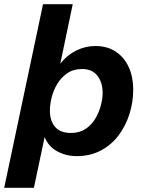

<svg xmlns="http://www.w3.org/2000/svg" viewBox="-38 -728 690 910"><path d="M-18.1 162 165.9 -708H306.7L247.9 -426.7Q280.9 -467.7 324 -488.8Q367.1 -509.9 413.8 -509.9Q470.9 -509.9 510.9 -483.1Q550.9 -456.3 572.2 -409.7Q593.4 -363.1 593.4 -303.3Q593.4 -243.5 575.5 -187.2Q557.6 -130.9 523.5 -85.7Q489.4 -40.6 439.3 -14.3Q389.2 12 325.5 12Q275.1 12 233 -10.9Q191 -33.7 173.6 -78.7L122.7 162ZM297.9 -97.8Q338.8 -97.8 367.6 -117Q396.4 -136.3 414.1 -166.4Q431.8 -196.5 440.1 -228.9Q448.5 -261.3 448.5 -287.3Q448.5 -336.6 423.9 -368.8Q399.2 -400.9 351.2 -400.9Q309.9 -400.9 280.9 -381Q251.9 -361.1 233.5 -330.5Q215.1 -299.9 206.8 -266Q198.5 -232.1 198.5 -204.2Q198.5 -155.3 223.2 -126.5Q247.9 -97.8 297.9 -97.8Z"/></svg>

Font: Atkinson Hyperlegible Mono ExtraLight
Style: Italic
Weight: 200
Italic angle: -12°
Monospace: yes
Designer: Elliott Scott, Megan Eiswerth, Linus Boman, Theodore Petrosky, Letters from Sweden
Foundry: Applied Design Works, Letters from Sweden
Version: Version 2.001